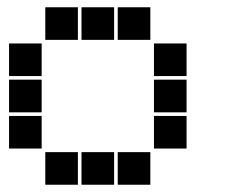

<svg xmlns="http://www.w3.org/2000/svg" viewBox="-20 -515 640 530"><path d="M106 -495Q105 -495 105 -495Q105 -495 105 -494V-406Q105 -405 105 -405Q105 -405 106 -405H194Q195 -405 195 -405Q195 -405 195 -406V-494Q195 -495 195 -495Q195 -495 194 -495ZM206 -495Q205 -495 205 -495Q205 -495 205 -494V-406Q205 -405 205 -405Q205 -405 206 -405H294Q295 -405 295 -405Q295 -405 295 -406V-494Q295 -495 295 -495Q295 -495 294 -495ZM306 -495Q305 -495 305 -495Q305 -495 305 -494V-406Q305 -405 305 -405Q305 -405 306 -405H394Q395 -405 395 -405Q395 -405 395 -406V-494Q395 -495 395 -495Q395 -495 394 -495ZM6 -395Q5 -395 5 -395Q5 -395 5 -394V-306Q5 -305 5 -305Q5 -305 6 -305H94Q95 -305 95 -305Q95 -305 95 -306V-394Q95 -395 95 -395Q95 -395 94 -395ZM406 -395Q405 -395 405 -395Q405 -395 405 -394V-306Q405 -305 405 -305Q405 -305 406 -305H494Q495 -305 495 -305Q495 -305 495 -306V-394Q495 -395 495 -395Q495 -395 494 -395ZM6 -295Q5 -295 5 -295Q5 -295 5 -294V-206Q5 -205 5 -205Q5 -205 6 -205H94Q95 -205 95 -205Q95 -205 95 -206V-294Q95 -295 95 -295Q95 -295 94 -295ZM406 -295Q405 -295 405 -295Q405 -295 405 -294V-206Q405 -205 405 -205Q405 -205 406 -205H494Q495 -205 495 -205Q495 -205 495 -206V-294Q495 -295 495 -295Q495 -295 494 -295ZM6 -195Q5 -195 5 -195Q5 -195 5 -194V-106Q5 -105 5 -105Q5 -105 6 -105H94Q95 -105 95 -105Q95 -105 95 -106V-194Q95 -195 95 -195Q95 -195 94 -195ZM406 -195Q405 -195 405 -195Q405 -195 405 -194V-106Q405 -105 405 -105Q405 -105 406 -105H494Q495 -105 495 -105Q495 -105 495 -106V-194Q495 -195 495 -195Q495 -195 494 -195ZM106 -95Q105 -95 105 -95Q105 -95 105 -94V-6Q105 -5 105 -5Q105 -5 106 -5H194Q195 -5 195 -5Q195 -5 195 -6V-94Q195 -95 195 -95Q195 -95 194 -95ZM206 -95Q205 -95 205 -95Q205 -95 205 -94V-6Q205 -5 205 -5Q205 -5 206 -5H294Q295 -5 295 -5Q295 -5 295 -6V-94Q295 -95 295 -95Q295 -95 294 -95ZM306 -95Q305 -95 305 -95Q305 -95 305 -94V-6Q305 -5 305 -5Q305 -5 306 -5H394Q395 -5 395 -5Q395 -5 395 -6V-94Q395 -95 395 -95Q395 -95 394 -95Z"/></svg>

Font: Doto Black
Style: Regular
Weight: 900
Version: Version 1.000